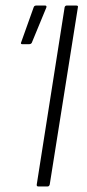

<svg xmlns="http://www.w3.org/2000/svg" viewBox="-20 -675 316 695"><path d="M119 0Q112 0 113 -7L214 -649Q216 -655 222 -655H255Q264 -655 262 -649L160 -7Q158 0 152 0ZM61 -515Q53 -515 57 -523L102 -649Q104 -655 112 -655H143Q147 -655 148 -652.5Q149 -650 147 -646L95 -520Q93 -517 90.5 -516Q88 -515 84 -515Z"/></svg>

Font: Sofia Sans Semi Condensed Light
Style: Italic
Weight: 300
Italic angle: -9°
Version: Version 4.100